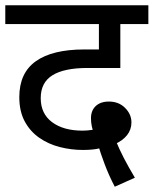

<svg xmlns="http://www.w3.org/2000/svg" viewBox="-20 -642 581 726"><path d="M414 64Q392 22 376 -20.5Q360 -63 350 -97L337 -133Q330 -150 327 -165Q324 -180 324 -195Q324 -224 342 -241Q360 -258 392 -258Q429 -258 453 -234Q477 -210 477 -179Q477 -152 460.5 -131Q444 -110 412 -96L395 -92Q371 -84 349 -79.5Q327 -75 293 -75Q249 -75 206 -86Q163 -97 128.5 -121Q94 -145 73.5 -183Q53 -221 53 -275Q53 -366 115.5 -410.5Q178 -455 299 -455H370L354 -420V-551H0V-622H541V-551H435V-385H311Q223 -385 178.5 -357.5Q134 -330 134 -271Q134 -212 177 -180Q220 -148 292 -148Q309 -148 329.5 -151Q350 -154 372 -164L417 -112Q431 -78 448 -45Q465 -12 490 30Z"/></svg>

Font: uhindi05
Style: Book
Weight: 400
Designer: Jelle Bosma - Monotype Design Team
Foundry: Monotype Imaging Inc.
Version: Version 2.003